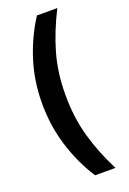

<svg xmlns="http://www.w3.org/2000/svg" viewBox="-162 -830 646 964"><g transform="rotate(-20 161.0 -348.0)"><path d="M43 -350Q43 -469 77 -576.5Q111 -684 170 -775H279Q226 -671 197 -570Q168 -469 168 -350Q168 -230 197 -127Q226 -24 279 79H170Q111 -12 77 -121Q43 -230 43 -350Z"/></g></svg>

Font: Maitree SemiBold
Style: Regular
Weight: 600
Designer: CadsonDemak Team
Foundry: CadsonDemak
Version: Version 1.001